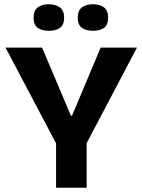

<svg xmlns="http://www.w3.org/2000/svg" viewBox="-20 -884 670 904"><path d="M244 0V-209L6 -660H178L314 -339H319L454 -660H625L388 -210V0ZM418 -739Q385 -739 365.5 -753Q346 -767 346 -801Q346 -834 365.5 -849Q385 -864 418 -864Q451 -864 470 -849Q489 -834 489 -801Q489 -766 469.5 -752.5Q450 -739 418 -739ZM210 -739Q177 -739 157.5 -753Q138 -767 138 -801Q138 -834 157.5 -849Q177 -864 210 -864Q242 -864 262 -849Q282 -834 282 -801Q282 -767 262.5 -753Q243 -739 210 -739Z"/></svg>

Font: Bricolage Grotesque 18pt
Style: Bold
Weight: 700
Designer: Mathieu Triay
Foundry: Atelier Triay
Version: Version 1.000;gftools[0.9.30]